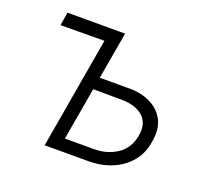

<svg xmlns="http://www.w3.org/2000/svg" viewBox="-88 -563 712 667"><g transform="rotate(20 268.0 -230.0)"><path d="M209 -241 340 -240Q388 -239 415 -214.5Q442 -190 434 -144Q426 -96 389.5 -71Q353 -46 303 -46H175L168 0H300Q346 0 385.5 -16Q425 -32 452 -64Q479 -96 485 -143Q493 -190 475.5 -222Q458 -254 423 -270.5Q388 -287 343 -286H216ZM209 -412 138 0H188L268 -460H55L47 -411Z"/></g></svg>

Font: Jost Light
Style: Italic
Weight: 300
Italic angle: -5°
Version: Version 3.710